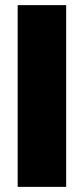

<svg xmlns="http://www.w3.org/2000/svg" viewBox="-20 -728 327 748"><path d="M48.8 -708H237.8V0H48.8Z"/></svg>

Font: Human Sans Black
Style: Regular
Weight: 800
Designer: Tim Radville
Foundry: Continuum
Version: Version 1.000;FEAKit 1.0